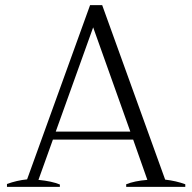

<svg xmlns="http://www.w3.org/2000/svg" viewBox="-20 -724 745 744"><path d="M698 -10V0H469V-10Q501 -23 551 -27L496 -183H185L129 -27Q181 -22 212 -9V0H7V-11Q45 -25 85 -29L329 -704H376L620 -28Q663 -23 698 -10ZM485 -214 341 -618 196 -214Z"/></svg>

Font: Trirong Light
Style: Regular
Weight: 300
Designer: Katatrad Team
Foundry: CadsonDemak
Version: Version 1.001